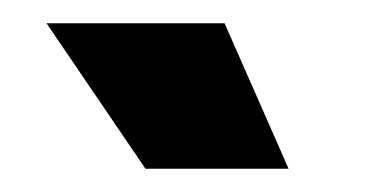

<svg xmlns="http://www.w3.org/2000/svg" viewBox="-20 -716 323 165"><path d="M105 -571 20 -696H173L228 -571Z"/></svg>

Font: Bricolage Grotesque 72pt Condensed ExtraBold
Style: Regular
Weight: 800
Width: 3
Designer: Mathieu Triay
Foundry: Atelier Triay
Version: Version 1.001;gftools[0.9.33.dev8+g029e19f]